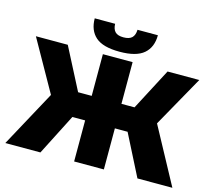

<svg xmlns="http://www.w3.org/2000/svg" viewBox="-123 -1058 1354 1210"><g transform="rotate(15 554.5 -452.5)"><path d="M871 0 702 -333 868 -427 1099 0ZM594 -268V-428H820V-268ZM879 -329 696 -349 880 -700H1087ZM238 0H9L241 -427L408 -333ZM652 0H458V-700H652ZM516 -268H289V-428H516ZM230 -329 21 -700H229L410 -349ZM555 -742Q446 -742 398 -784.5Q350 -827 350 -905H483Q484 -870 501 -853Q518 -836 555 -836Q593 -836 610.5 -853Q628 -870 629 -905H762Q762 -827 713 -784.5Q664 -742 555 -742Z"/></g></svg>

Font: MOST Montserrat ExtraBold
Style: Regular
Weight: 800
Designer: Julieta Ulanovsky
Foundry: Julieta Ulanovsky
Version: Version 8.000;March 11, 2024;FontCreator 15.0.0.2926 64-bit